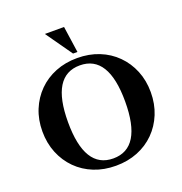

<svg xmlns="http://www.w3.org/2000/svg" viewBox="-163 -1081 1166 1232"><g transform="rotate(-20 420.0 -464.5)"><path d="M420 11Q339 11 271.5 -16Q204 -43 154.5 -92.5Q105 -142 77.5 -209.5Q50 -277 50 -357Q50 -437 77.5 -504Q105 -571 154.5 -620.5Q204 -670 271.5 -697Q339 -724 420 -724Q501 -724 568.5 -697Q636 -670 685.5 -620.5Q735 -571 762.5 -504Q790 -437 790 -357Q790 -277 762.5 -209.5Q735 -142 685.5 -92.5Q636 -43 568.5 -16Q501 11 420 11ZM420 -39Q615 -39 615 -357Q615 -674 420 -674Q225 -674 225 -357Q225 -39 420 -39ZM436 -760H406L279 -940H410Z"/></g></svg>

Font: Baskervville
Style: Bold
Weight: 700
Version: Version 1.100